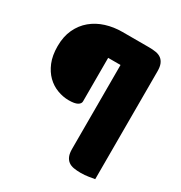

<svg xmlns="http://www.w3.org/2000/svg" viewBox="-163 -732 876 928"><g transform="rotate(30 275.0 -267.5)"><path d="M401 -613Q423 -613 440.5 -610Q458 -607 470 -598Q482 -589 488.5 -573.5Q495 -558 495 -533V69Q484 71 462.5 74.5Q441 78 419 78Q397 78 379.5 75Q362 72 350 63Q338 54 331.5 38.5Q325 23 325 -2V-470H256V-227Q256 -214 241 -205.5Q226 -197 193 -197Q161 -197 129 -209Q97 -221 72 -245.5Q47 -270 31.5 -307.5Q16 -345 16 -397Q16 -451 35 -491.5Q54 -532 86.5 -559Q119 -586 162 -599.5Q205 -613 253 -613Z"/></g></svg>

Font: Baloo Da 2 ExtraBold
Style: Regular
Weight: 800
Designer: Noopur Datye, Sulekha Rajkumar and Ek Type
Foundry: Ek Type
Version: Version 1.640;hotconv 1.0.111;makeotfexe 2.5.65597; ttfautoh